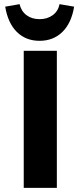

<svg xmlns="http://www.w3.org/2000/svg" viewBox="-20 -902 387 922"><path d="M94 0V-658H253V0ZM170 -706Q104 -706 61 -748.5Q18 -791 5 -870L74 -882Q82 -848 107.5 -829Q133 -810 170 -810Q207 -810 233 -829Q259 -848 266 -882L336 -870Q323 -791 279.5 -748.5Q236 -706 170 -706Z"/></svg>

Font: Ysabeau Infant ExtraBold
Style: Regular
Weight: 800
Designer: Christian Thalmann (Catharsis Fonts)
Version: Version 2.001;gftools[0.9.30]; featfreeze: ss01,ss02,lnum